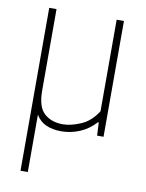

<svg xmlns="http://www.w3.org/2000/svg" viewBox="-85 -601 671 882"><g transform="rotate(10 250.0 -160.0)"><path d="M225 9Q185 9 154.8 -4Q124.5 -17 106.5 -47.5V220H72.5V-540H106.5V-160.5Q106.5 -83.5 139.8 -53.8Q173 -24 226 -24Q264 -24 310 -43.8Q356 -63.5 387 -113V-540H421V0H391L388 -61H384Q351.5 -25.5 310 -8.2Q268.5 9 225 9Z"/></g></svg>

Font: Encode Sans SmCnd Th
Style: Regular
Weight: 100
Width: 4
Designer: Multiple Designers
Foundry: Impallari Type
Version: Version 3.002; ttfautohint (v1.8.3) -l 8 -r 50 -G 200 -x 14 